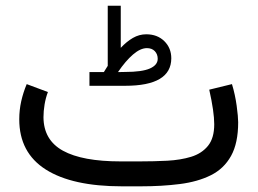

<svg xmlns="http://www.w3.org/2000/svg" viewBox="-20 -657 908 677"><path d="M346.2 -402.8Q350.1 -408.7 353.5 -414.6Q356.9 -420.4 359.9 -424.8V-636.7H405.8V-488.3Q426.3 -510.3 448.5 -523.2Q470.7 -536.1 495.6 -536.1Q534.7 -536.1 559.3 -512Q584 -487.8 584 -451.2Q583.5 -354.5 421.4 -354.5H295.4V-402.8ZM420.9 -403.3Q481 -403.3 508.5 -415.5Q536.1 -427.7 536.1 -449.7Q536.1 -465.8 525.9 -476.6Q515.6 -487.3 498 -487.3Q475.1 -487.3 449 -464.8Q422.9 -442.4 396 -402.8ZM476.1 0H410.2Q234.9 0 141.4 -59.3Q47.9 -118.7 47.9 -236.3Q47.9 -269 54.9 -300.3Q62 -331.5 74.2 -360.4L148.9 -332.5Q141.1 -312 137.2 -288.6Q133.3 -265.1 133.3 -243.7Q133.8 -163.1 202.1 -125.5Q270.5 -87.9 405.3 -87.9H472.7Q522.9 -87.9 569.8 -90.3Q616.7 -92.8 654.1 -104.2Q691.4 -115.7 713.4 -142.8Q735.4 -169.9 735.4 -218.8Q735.4 -262.7 717.8 -340.8L797.9 -360.4Q809.1 -323.7 814.5 -284.2Q819.8 -244.6 819.8 -226.1Q819.8 -152.3 794.7 -107.2Q769.5 -62 723.4 -39.1Q677.2 -16.1 614.3 -8.1Q551.3 0 476.1 0Z"/></svg>

Font: Vazir WOL
Style: Regular-WOL
Weight: 400
Designer: Saber Rastikerdar
Foundry: Saber Rastikerdar
Version: Version 27.2.2